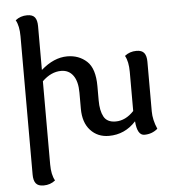

<svg xmlns="http://www.w3.org/2000/svg" viewBox="-59 -710 909 1000"><g transform="rotate(-5 395.5 -210.5)"><path d="M128.4 234.4Q100.1 234.4 88.1 219Q76.2 203.6 76.2 172.9V-550.3Q76.2 -604.5 58.6 -635.3Q84.5 -656.2 120.1 -656.2Q148.4 -656.2 160.2 -640.9Q171.9 -625.5 171.9 -594.7V-365.7Q239.3 -424.8 309.1 -424.8Q370.1 -424.8 411.4 -386.7Q452.6 -348.6 452.6 -256.3V-182.1Q452.6 -127.9 469.7 -96.4Q486.8 -64.9 531.7 -64.9Q583.5 -64.9 627 -111.3V-315.9Q627 -370.1 609.4 -400.9Q635.3 -421.9 670.9 -421.9Q699.2 -421.9 711.2 -406.5Q723.1 -391.1 723.1 -360.4V-100.6Q723.1 -56.6 744.1 -8.3Q714.4 17.1 674.8 17.1Q637.2 17.1 631.8 -57.1Q573.7 6.8 490.2 6.8Q431.2 6.8 393.8 -33.9Q356.4 -74.7 356.4 -147V-231Q356.4 -289.6 333.7 -320.8Q311 -352.1 271 -352.1Q218.3 -352.1 171.9 -306.6V128.4Q171.9 182.1 189.9 213.4Q164.1 234.4 128.4 234.4Z"/></g></svg>

Font: Bainsley
Style: Regular
Weight: 400
Designer: Paul James MIller
Foundry: High-Logic / Made with FontCreator
Version: Version 1.411;March 28, 2021;FontCreator 13.0.0.2683 64-bit